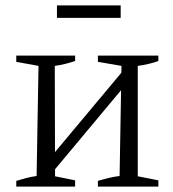

<svg xmlns="http://www.w3.org/2000/svg" viewBox="-20 -688 638 708"><path d="M153 -28 150 -88 457 -455V-392ZM40 0V-21Q57 -26 75 -31Q93 -36 115 -39L122 -445L40 -460V-483H257V-463Q239 -457 221 -452.5Q203 -448 182 -445L183 -38L257 -23V0ZM341 0V-21Q361 -27 382 -32Q403 -37 421 -39L428 -445L341 -460V-483H564V-463Q531 -451 488 -445V-38L564 -23V0ZM190 -622V-668H425V-622Z"/></svg>

Font: Piazzolla 24pt Light
Style: Regular
Weight: 300
Designer: Juan Pablo del Peral
Foundry: Huerta Tipografica
Version: Version 2.005